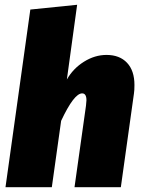

<svg xmlns="http://www.w3.org/2000/svg" viewBox="-20 -784 599 804"><path d="M543 -428Q543 -405 541 -393L486 0H292L340 -341Q342 -359 342 -364Q342 -393 324 -393Q290 -393 236 -278L197 0H3L107 -744L303 -764L260 -451Q286 -497 331.5 -525.5Q377 -554 426 -554Q481 -554 512 -521Q543 -488 543 -428Z"/></svg>

Font: Fira Sans Black
Style: Italic
Weight: 900
Italic angle: -8°
Designer: Carrois Corporate & Edenspiekermann AG
Foundry: Carrois Corporate GbR & Edenspiekermann AG
Version: Version 4.203